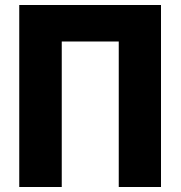

<svg xmlns="http://www.w3.org/2000/svg" viewBox="-20 -748 723 768"><path d="M57 0V-728H624V0H455V-582H227V0Z"/></svg>

Font: Murecho
Style: Bold
Weight: 700
Designer: Neil Summerour
Foundry: Positype
Version: Version 1.010; ttfautohint (v1.8.3)